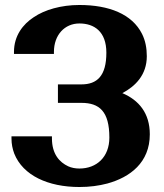

<svg xmlns="http://www.w3.org/2000/svg" viewBox="-20 -740 656 769"><path d="M26 -186C26 -163 30 -144 37 -125C72 -37 173 9 298 9C339 9 376 4 410 -5C501 -30 580 -89 580 -202C580 -287 536 -339 470 -367C521 -394 568 -439 568 -515C568 -548 562 -578 549 -604C509 -684 416 -720 298 -720C225 -720 159 -701 115 -671C72 -643 36 -597 36 -532V-524H196V-532C196 -600 239 -646 298 -646C357 -646 406 -614 406 -529C406 -436 369 -402 306 -402H212V-328H306C378 -328 418 -294 418 -189C418 -111 367 -65 298 -65C282 -65 266 -68 253 -74C219 -90 188 -122 188 -186V-194H26Z"/></svg>

Font: Aerodynamic
Style: Bd
Weight: 500
Designer: Google
Version: Version 2.000980; 2014